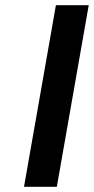

<svg xmlns="http://www.w3.org/2000/svg" viewBox="-20 -720 362 740"><path d="M72.5 0 195.5 -700H322L199 0Z"/></svg>

Font: Overpass
Style: Bold Italic
Weight: 700
Italic angle: -10°
Designer: Delve Withrington, Dave Bailey, Thomas Jockin
Foundry: Delve Fonts LLC
Version: Version 4.000; ttfautohint (v1.8.3)